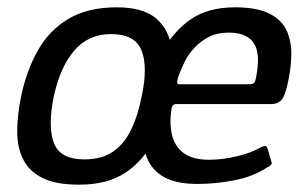

<svg xmlns="http://www.w3.org/2000/svg" viewBox="-20 -498 834 524"><path d="M196 6Q133 6 96.5 -12Q60 -30 43.5 -62.5Q27 -95 27 -139.5Q27 -184 38 -237Q53 -307 84 -361.5Q115 -416 167.5 -447Q220 -478 299 -478Q372 -478 407.5 -446.5Q443 -415 449.5 -360.5Q456 -306 442 -237Q427 -170 399 -114.5Q371 -59 322 -26.5Q273 6 196 6ZM210 -63Q257 -63 287.5 -83.5Q318 -104 337 -142.5Q356 -181 367 -236Q384 -317 366 -361Q348 -405 283 -405Q222 -405 183.5 -361Q145 -317 127 -236Q110 -153 127 -108Q144 -63 210 -63ZM381 -237Q395 -300 422.5 -354.5Q450 -409 498 -443.5Q546 -478 621 -478Q683 -478 717 -460Q751 -442 763.5 -412Q776 -382 775 -346Q774 -310 766 -274Q758 -235 747.5 -224.5Q737 -214 721 -214H461Q457 -214 453.5 -212Q450 -210 448 -201Q442 -161 449.5 -129.5Q457 -98 481.5 -80Q506 -62 551 -62Q586 -62 624.5 -71Q663 -80 686 -93Q695 -98 701.5 -99.5Q708 -101 711 -90L720 -59Q723 -52 720 -48.5Q717 -45 709 -41Q671 -16 620 -6Q569 4 519 4Q461 4 428 -14.5Q395 -33 381.5 -66.5Q368 -100 369.5 -143.5Q371 -187 381 -237ZM679 -288Q684 -313 684 -335Q684 -357 676.5 -373.5Q669 -390 651 -399.5Q633 -409 604 -409Q573 -409 550.5 -397.5Q528 -386 511 -368Q494 -350 483.5 -328.5Q473 -307 466 -287Q463 -276 463.5 -272Q464 -268 470 -268Q518 -268 565 -268Q612 -268 660 -268Q669 -268 673 -271.5Q677 -275 679 -288Z"/></svg>

Font: Glory Medium
Style: Italic
Weight: 500
Italic angle: -12°
Version: Version 1.011